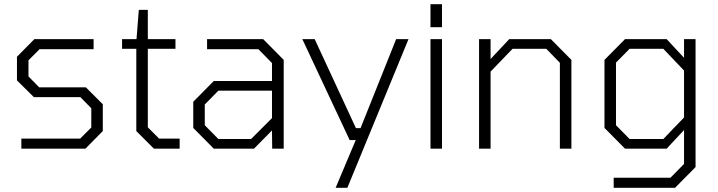

<svg xmlns="http://www.w3.org/2000/svg" viewBox="-20 -710 3431 917"><path d="M82 0V-48H363L416 -101V-193L364 -246H142L61 -326V-439L144 -523H427V-475H169L116 -422V-345L167 -293H390L471 -212V-84L388 0Z M715 0 631 -84V-477H563V-523H632L643 -663H686V-523H818V-477H686V-102L740 -48H838V0Z M1001 0 903 -99V-224L1001 -323H1279V-409L1214 -475H969V-523H1237L1335 -424V0H1280L1279 -87L1193 0ZM1023 -46H1179L1279 -146V-277H1023L958 -211V-112Z M1583 187 1679 -41H1650L1424 -523H1483L1680 -98H1702L1872 -523H1931L1639 187Z M2036 -580V-690H2091V-580ZM2036 0V-523H2091V0Z M2268 0V-523H2323V-428L2412 -523H2611L2709 -424V0H2654V-410L2589 -477H2428L2323 -368V0Z M2911 187V139H3182L3247 73V-89L3164 0H2965L2867 -99V-424L2965 -523H3164L3247 -434V-523H3302V88L3204 187ZM3148 -46 3247 -149V-373L3148 -477H2987L2922 -411V-112L2987 -46Z"/></svg>

Font: Tomorrow Light
Style: Regular
Weight: 300
Designer: Tony de Marco, Monica Rizzolli
Foundry: Just in Type
Version: Version 2.002